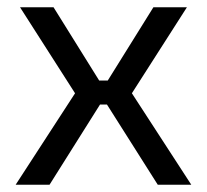

<svg xmlns="http://www.w3.org/2000/svg" viewBox="-20 -507 568 527"><path d="M493 -487 342 -251 505 0H413L254 -251L401 -487ZM127 -487 274 -251 116 0H23L186 -251L35 -487ZM317 -286V-220H212V-286Z"/></svg>

Font: Exo 2
Style: Regular
Weight: 400
Designer: Natanael Gama
Foundry: Natanael Gama
Version: Version 2.010